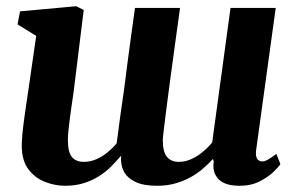

<svg xmlns="http://www.w3.org/2000/svg" viewBox="-20 -588 956 618"><path d="M216.5 -288.5Q213.5 -268 210.2 -246.2Q207 -224.5 204.5 -204Q202 -183.5 200.2 -166.5Q198.5 -149.5 198.5 -137.5Q198.5 -99 211.2 -83Q224 -67 250 -67Q270.5 -67 290 -75.5Q309.5 -84 326 -97.5Q342.5 -111 355.5 -126.5Q361 -169.5 367 -213.5Q373 -257.5 379.5 -301Q385 -345 390.8 -389Q396.5 -433 402.5 -476.2Q408.5 -519.5 414.5 -562.5H559.5Q552 -508.5 544.2 -451.5Q536.5 -394.5 529.2 -341.5Q522 -288.5 516.5 -245Q511 -201.5 507.5 -173.2Q504 -145 504 -137.5Q504 -99 517.5 -83Q531 -67 555.5 -67Q576.5 -67 596.5 -76.2Q616.5 -85.5 633.5 -99.8Q650.5 -114 663 -129.5L722 -562.5H867.5L804.5 -105.5Q802 -86 807.5 -77.2Q813 -68.5 823.5 -68.5Q832 -68.5 841.2 -73.5Q850.5 -78.5 869.5 -92.5L882.5 -60Q878 -52 860.8 -35.2Q843.5 -18.5 815.8 -4.2Q788 10 751.5 10Q703.5 10 683 -11.8Q662.5 -33.5 668 -67.5L665.5 -76.5Q652 -61.5 634.2 -46Q616.5 -30.5 594.2 -18Q572 -5.5 545 2.2Q518 10 485.5 10Q441.5 10 415.2 -2.8Q389 -15.5 378.2 -37Q367.5 -58.5 370 -85H368Q355 -69.5 338.5 -52.8Q322 -36 300 -21.8Q278 -7.5 250.8 1.2Q223.5 10 189 10Q158.5 10 126.8 -1.8Q95 -13.5 73 -41Q51 -68.5 50 -116Q50 -133.5 52 -155.2Q54 -177 57.2 -200.5Q60.5 -224 63.8 -247.8Q67 -271.5 70.5 -292.5L96.5 -472.5L36.5 -509.5L44.5 -551.5L225.5 -568L249.5 -556Z"/></svg>

Font: Merriweather ExtraBold
Style: Italic
Weight: 800
Italic angle: -7.8°
Version: Version 2.101